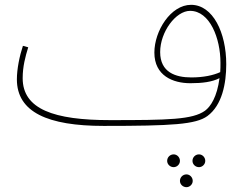

<svg xmlns="http://www.w3.org/2000/svg" viewBox="-20 -501 1013 796"><path d="M410 21C694 21 792 15 840 -20C901 -65 918 -155 918 -235C918 -365 863 -481 772 -481C688 -481 620 -373 620 -283C620 -187 697 -156 769 -156C818 -156 859 -161 890 -177C880 -99 853 -59 830 -42C778 -5 679 -3 436 -3C204 -3 74 -48 74 -177C74 -225 85 -266 97 -305L75 -311C61 -269 50 -215 50 -172C50 -36 178 21 410 21ZM644 -285C644 -369 709 -456 768 -456C850 -456 894 -342 894 -241C894 -227 894 -214 893 -202C865 -189 824 -180 773 -180C708 -180 644 -201 644 -285ZM700 192C714 192 726 180 726 166C726 151 714 139 700 139C685 139 673 151 673 166C673 180 685 192 700 192ZM805 192C819 192 831 180 831 166C831 151 819 139 805 139C790 139 778 151 778 166C778 180 790 192 805 192ZM753 275C767 275 779 263 779 249C779 234 767 222 753 222C738 222 726 234 726 249C726 263 738 275 753 275Z"/></svg>

Font: Noto Sans Arabic UI Th
Style: Regular
Weight: 100
Designer: Monotype Design Team, Nadine Chahine and Nizar Qandah
Foundry: Monotype Imaging Inc.
Version: Version 2.010